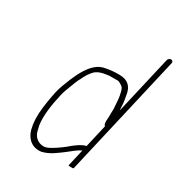

<svg xmlns="http://www.w3.org/2000/svg" viewBox="-165 -797 855 917"><g transform="rotate(30 262.0 -338.5)"><path d="M512.6 -685C505.1 -685 497.7 -678.7 495.9 -671L422 -351C421.3 -356.3 420.8 -361.7 420.7 -367C420.2 -394.2 415.4 -418 410.8 -441C404 -472.7 383.1 -498 338 -498H321C315 -498 308.6 -497.7 301.7 -497L283.3 -495C277.1 -494.3 271.2 -493.3 265.6 -492C220.3 -486.5 193.1 -453 171.3 -417L161.1 -399C154.2 -386 150.2 -372.9 142.9 -359C132.4 -333.6 119.6 -301.6 112.8 -272C110.5 -262 108.5 -251.8 106.8 -241.5L101.6 -210.5C93.7 -163.2 91.8 -123.7 96.3 -88L101.9 -60C111.5 -24.1 139.9 13.7 195.4 7C235.3 -1.4 268.2 -28.2 298.8 -51C320.7 -67.4 337.9 -84.7 363.2 -96L341.7 -3C341.1 -0.3 345.5 0.7 355 0C364.2 0.7 369.1 -0.3 369.7 -3L523.9 -671C525.7 -678.7 520.2 -685 512.6 -685ZM398.7 -250 369.9 -125C343.6 -118.8 326.8 -104.1 306.5 -89C286.1 -70.8 259.1 -51.2 235.5 -37C220.2 -27.8 203.9 -18.5 184.8 -21C153.8 -24.5 136.2 -47 130.6 -72L124.6 -98C117.4 -144.9 126 -208 140.8 -272C145.6 -292.7 152.1 -310.6 159.2 -328C168.2 -350 174.4 -370.8 186 -390C194.9 -409.5 203.1 -422.3 216.1 -438C234.5 -461.4 266.4 -466.5 298.5 -470H345.5C351.8 -468.7 370.7 -456.7 373.6 -453C381.5 -442.7 382.8 -428.2 386.6 -414C391 -391.4 390.7 -367.6 393.2 -343C393.8 -332.3 391.5 -320.7 392.6 -310C393.6 -291 385.5 -260.4 398.7 -250Z"/></g></svg>

Font: HoneyBee
Style: XLitIt
Weight: 200
Foundry: Cannot Into Space Fonts
Version: Version 0.89